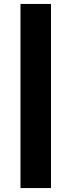

<svg xmlns="http://www.w3.org/2000/svg" viewBox="-20 -760 362 973"><path d="M83.8 -740H238.4V193H83.8Z"/></svg>

Font: Easer Grotesk Variable
Style: Regular
Weight: 400
Designer: Boardeaser, Bonnie Shaver-Troup, Thomas Jockin
Foundry: Lexend
Version: Version 1.001;Glyphs 3.1.2 (3151)